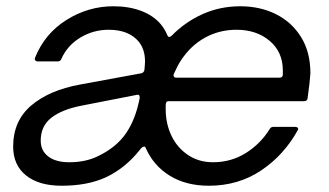

<svg xmlns="http://www.w3.org/2000/svg" viewBox="-20 -583 1050 613"><path d="M22 -115Q22 -197 79.5 -246Q137 -295 235 -313L431 -349Q439 -351 441 -359Q443 -379 443 -387Q443 -425 423 -450Q391 -488 327 -488Q278 -488 236.5 -463Q195 -438 176 -395Q173 -387 165 -387H100Q95 -387 92.5 -390.5Q90 -394 92 -399Q123 -476 192.5 -519.5Q262 -563 342 -563Q391 -563 430 -548.5Q469 -534 493 -506Q507 -489 514 -471Q518 -461 527 -468Q571 -513 627 -538Q683 -563 747 -563Q810 -563 860.5 -538Q911 -513 941 -465Q971 -417 971 -349Q970 -327 962 -269Q961 -260 951 -260H520Q512 -260 510.5 -255.5Q509 -251 509 -244.5Q509 -238 509 -235Q509 -188 527.5 -149.5Q546 -111 580.5 -88Q615 -65 660 -65Q718 -65 765 -94.5Q812 -124 841 -171Q845 -178 853 -178H922Q928 -178 930.5 -175Q933 -172 931 -168Q887 -88 814 -39Q741 10 647 10Q574 10 522 -22Q470 -54 445 -111Q444 -115 440 -115Q434 -115 426 -104Q379 -45 316 -16Q258 10 177 10Q104 10 63 -23Q22 -56 22 -115ZM872 -335Q883 -335 883 -345V-358Q883 -417 841 -452.5Q799 -488 735 -488Q680 -488 634 -462.5Q588 -437 557 -389Q547 -374 535 -347L534 -343Q534 -335 543 -335ZM292 -84Q351 -112 382 -157Q413 -202 426 -270V-272Q426 -283 416 -280L242 -246Q179 -234 144.5 -207.5Q110 -181 110 -134Q110 -102 134 -83.5Q158 -65 201 -65Q253 -65 292 -84Z"/></svg>

Font: Open Sauce Two
Style: Italic
Weight: 400
Italic angle: -10°
Designer: Alfredo Marco Pradil
Foundry: Creative Sauce Fz LLC
Version: Version 1.477